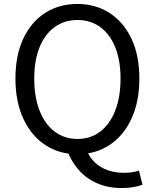

<svg xmlns="http://www.w3.org/2000/svg" viewBox="-20 -766 782 970"><path d="M371 13Q279 13 208.5 -33.5Q138 -80 98 -166Q58 -252 58 -369Q58 -487 98 -571.5Q138 -656 208.5 -701Q279 -746 371 -746Q463 -746 533.5 -700.5Q604 -655 644 -571Q684 -487 684 -369Q684 -252 644 -166Q604 -80 533.5 -33.5Q463 13 371 13ZM371 -64Q437 -64 486 -101Q535 -138 562 -207Q589 -276 589 -369Q589 -461 562 -527.5Q535 -594 486 -629.5Q437 -665 371 -665Q306 -665 256.5 -629.5Q207 -594 180 -527.5Q153 -461 153 -369Q153 -276 180 -207Q207 -138 256.5 -101Q306 -64 371 -64ZM595 184Q526 184 471 160Q416 136 378.5 93.5Q341 51 321 -2L417 -10Q432 29 459.5 55Q487 81 524.5 94Q562 107 605 107Q630 107 649 104Q668 101 682 96L700 167Q684 174 656 179Q628 184 595 184Z"/></svg>

Font: Noto Sans TC Thin
Style: Regular
Weight: 400
Version: Version 2.004-H2;hotconv 1.0.118;makeotfexe 2.5.65603